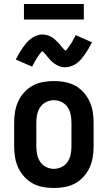

<svg xmlns="http://www.w3.org/2000/svg" viewBox="-20 -934 540 962"><path d="M250 8Q223 8 195.5 3Q168 -2 144 -15Q120 -28 101.5 -48.5Q83 -69 71.5 -93.5Q60 -118 55.5 -145.5Q51 -173 51 -200V-320Q51 -347 55.5 -374.5Q60 -402 71.5 -426.5Q83 -451 101.5 -471.5Q120 -492 144 -505Q168 -518 195.5 -523Q223 -528 250 -528Q277 -528 304.5 -523Q332 -518 356 -505Q380 -492 398.5 -471.5Q417 -451 428.5 -426.5Q440 -402 444.5 -374.5Q449 -347 449 -320V-200Q449 -173 444.5 -145.5Q440 -118 428.5 -93.5Q417 -69 398.5 -48.5Q380 -28 356 -15Q332 -2 304.5 3Q277 8 250 8ZM250 -88Q270 -88 288.5 -97Q307 -106 318.5 -123Q330 -140 334 -160Q338 -180 338 -200V-320Q338 -340 334 -360Q330 -380 318.5 -397Q307 -414 288.5 -423Q270 -432 250 -432Q230 -432 211.5 -423Q193 -414 181.5 -397Q170 -380 166 -360Q162 -340 162 -320V-200Q162 -180 166 -160Q170 -140 181.5 -123Q193 -106 211.5 -97Q230 -88 250 -88ZM307 -597Q302 -597 297.5 -597.5Q293 -598 288.5 -599Q284 -600 279.5 -601.5Q275 -603 270.5 -605Q266 -607 262 -609.5Q258 -612 254 -614.5Q250 -617 246.5 -620Q243 -623 239 -626.5Q235 -630 232 -633.5Q229 -637 226 -640.5Q223 -644 220.5 -646.5Q218 -649 214.5 -654Q211 -659 207 -663Q203 -667 200 -670.5Q197 -674 193 -677.5Q189 -681 189 -682H196Q196 -681 193 -678.5Q190 -676 186.5 -672.5Q183 -669 182 -667.5Q181 -666 179.5 -664Q178 -662 176.5 -660Q175 -658 173.5 -655.5Q172 -653 170 -650.5Q168 -648 166 -645Q164 -642 162 -638.5Q160 -635 158 -631.5Q156 -628 154 -624.5Q152 -621 150 -617Q148 -613 145.5 -608.5Q143 -604 141 -600L59 -636Q68 -654 77 -669Q86 -684 94.5 -696Q103 -708 112 -718.5Q121 -729 133.5 -739Q146 -749 161.5 -755Q177 -761 193 -761Q198 -761 202.5 -760.5Q207 -760 211.5 -759Q216 -758 220.5 -756.5Q225 -755 229.5 -753Q234 -751 238 -748.5Q242 -746 246 -743.5Q250 -741 253.5 -737.5Q257 -734 261 -730.5Q265 -727 268 -724Q271 -721 274 -717.5Q277 -714 279.5 -711.5Q282 -709 285.5 -704Q289 -699 293 -695Q297 -691 300 -687.5Q303 -684 307 -680.5Q311 -677 311 -676H304Q304 -677 307 -679Q310 -681 313.5 -685Q317 -689 318 -690.5Q319 -692 320.5 -693.5Q322 -695 323.5 -697.5Q325 -700 326.5 -702.5Q328 -705 330 -707.5Q332 -710 334 -713Q336 -716 338 -719Q340 -722 342 -725.5Q344 -729 346 -733Q348 -737 350 -741Q352 -745 354.5 -749Q357 -753 359 -758L441 -722Q432 -704 423 -689Q414 -674 405.5 -662Q397 -650 388 -639Q379 -628 366.5 -618.5Q354 -609 338.5 -603Q323 -597 307 -597ZM100 -836V-914H400V-836Z"/></svg>

Font: Iosevka Fixed
Style: Bold
Weight: 700
Monospace: yes
Designer: Belleve Invis
Foundry: Belleve Invis
Version: Version 32.3.0